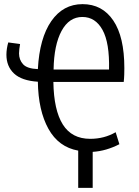

<svg xmlns="http://www.w3.org/2000/svg" viewBox="-20 -723 672 928"><path d="M358 185V5Q263 -12 214 -100.5Q165 -189 163 -328Q85 -333 48 -367.5Q11 -402 11 -459Q11 -473 13.5 -489Q16 -505 20 -518L77 -510Q75 -498 73.5 -486.5Q72 -475 72 -465Q72 -434 91.5 -412.5Q111 -391 163 -389Q171 -539 228 -621Q285 -703 379 -703Q474 -703 527.5 -624Q581 -545 581 -394Q581 -381 580.5 -363Q580 -345 578 -327H238Q240 -191 283.5 -121.5Q327 -52 416 -52Q484 -52 539 -84L557 -26Q526 -10 493.5 -0.5Q461 9 428 11V185ZM239 -387H507Q510 -516 475.5 -578.5Q441 -641 378 -641Q314 -641 277.5 -573.5Q241 -506 239 -387Z"/></svg>

Font: Ubuntu Sans Condensed
Style: Regular
Weight: 400
Width: 3
Designer: Dalton Maag Ltd
Foundry: Dalton Maag Ltd
Version: Version 1.006; ttfautohint (v1.8.4.7-5d5b)